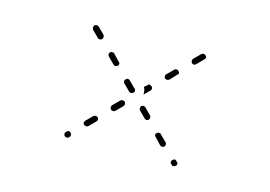

<svg xmlns="http://www.w3.org/2000/svg" viewBox="-51 -494 649 461"><g transform="rotate(15 273.0 -264.0)"><path d="M134 -135Q133 -134 133 -132Q133 -131 134 -129Q134 -128 135 -127Q136 -126 138 -125Q139 -125 141 -125Q142 -124 143 -125Q145 -126 146 -127L147 -128Q149 -130 149 -133Q149 -136 147 -138Q145 -141 142 -141Q139 -141 136 -138L135 -137Q134 -136 134 -135ZM406 -125Q409 -125 411 -127Q412 -128 413 -129Q414 -131 414 -132Q413 -134 413 -135Q412 -136 411 -137L410 -138Q408 -141 405 -141Q402 -141 400 -138Q398 -137 398 -136Q397 -135 397 -133Q397 -132 398 -130Q398 -129 400 -128L401 -127Q403 -124 406 -125ZM365 -163Q366 -163 368 -163Q369 -163 371 -163Q372 -164 373 -165Q375 -167 375 -170Q375 -173 373 -175L357 -191Q356 -192 355 -193Q353 -193 352 -193Q350 -193 349 -193Q348 -192 347 -191Q344 -189 344 -186Q344 -183 347 -181L362 -165Q364 -164 365 -163ZM171 -170Q171 -167 173 -165Q176 -163 179 -163Q182 -163 184 -165L200 -181Q202 -183 202 -186Q202 -189 200 -191Q198 -193 195 -193Q191 -193 189 -191L173 -175Q171 -173 171 -170ZM312 -216Q313 -215 315 -215Q316 -215 318 -216Q319 -216 320 -217Q322 -220 322 -223Q322 -226 320 -228L304 -244Q303 -245 302 -245Q301 -246 299 -246Q298 -246 296 -245Q295 -245 294 -244Q292 -242 292 -238Q292 -235 294 -233L310 -217Q311 -216 312 -216ZM224 -223Q224 -220 226 -217Q228 -215 232 -215Q235 -215 237 -217L253 -233Q255 -235 255 -238Q255 -242 253 -244Q251 -246 247 -246Q244 -246 242 -244L226 -228Q224 -226 224 -223ZM262 -268Q265 -268 267 -270Q270 -272 270 -275Q270 -279 267 -281L252 -296Q249 -299 246 -299Q243 -299 241 -296Q240 -295 239 -294Q239 -293 239 -291Q239 -290 239 -288Q240 -287 241 -286L257 -270Q259 -268 262 -268ZM300 -299Q303 -299 306 -296Q308 -294 308 -291Q308 -288 306 -286L292 -272Q292 -274 292 -275Q292 -282 290 -287Q289 -289 288 -290L295 -296Q297 -299 300 -299ZM209 -321Q212 -321 215 -323Q216 -324 216 -325Q217 -327 217 -328Q217 -330 216 -331Q216 -332 214 -333L199 -349Q198 -350 196 -351Q195 -351 193 -351Q192 -351 191 -351Q189 -350 188 -349Q186 -347 186 -344Q186 -341 188 -339L204 -323Q206 -321 209 -321ZM330 -328Q330 -325 332 -323Q334 -321 337 -321Q340 -321 343 -323L358 -339Q361 -341 361 -344Q361 -347 358 -349Q356 -351 353 -351Q350 -351 348 -349L332 -333Q330 -331 330 -328ZM156 -373Q159 -373 162 -375Q163 -376 163 -378Q164 -379 164 -381Q164 -382 163 -384Q163 -385 162 -386L146 -402Q144 -404 141 -404Q137 -404 135 -402Q134 -401 134 -399Q133 -398 133 -396Q133 -395 134 -394Q134 -392 135 -391L151 -375Q153 -373 156 -373ZM383 -381Q383 -378 385 -375Q387 -373 390 -373Q393 -373 395 -375L411 -391Q413 -393 414 -396Q414 -400 411 -402Q409 -404 406 -404Q403 -404 401 -402L385 -386Q383 -384 383 -381Z"/></g></svg>

Font: FRB American Cursive Dashed Extralight
Style: Italic
Weight: 200
Italic angle: -25°
Version: Version 2.0;Modular Font Editor K font №1